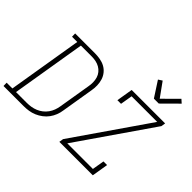

<svg xmlns="http://www.w3.org/2000/svg" viewBox="-212 -1292 1607 1607"><g transform="rotate(45 592.0 -488.5)"><path d="M-15 0 -16 -38H52L161 -697H99L98 -735H331Q363 -735 394.5 -729.5Q426 -724 452.5 -709.5Q479 -695 498 -671.5Q517 -648 526 -619Q535 -590 536 -558Q537 -526 531 -494L484 -210Q480 -180 469 -151.5Q458 -123 439.5 -97.5Q421 -72 395 -52.5Q369 -33 340.5 -21Q312 -9 282.5 -4.5Q253 0 223 0ZM95 -38H223Q248 -38 273 -42Q298 -46 322.5 -56Q347 -66 368 -82.5Q389 -99 404.5 -120.5Q420 -142 429 -166.5Q438 -191 442 -216L489 -500Q494 -526 493.5 -552Q493 -578 486 -601.5Q479 -625 463.5 -644Q448 -663 427 -675Q406 -687 381.5 -692Q357 -697 331 -697H204ZM646 0 652 -38 1107 -697H804L786 -590H743L767 -735H1163L1157 -697L702 -38H1005L1023 -145H1066L1042 0ZM950 -815 861 -952 895 -974 985 -849 1114 -977 1144 -950 1008 -815Z"/></g></svg>

Font: Iosevka Etoile Extralight
Style: Italic
Weight: 200
Italic angle: -9°
Designer: Belleve Invis
Foundry: Belleve Invis
Version: Version 22.1.2; ttfautohint (v1.8.4)